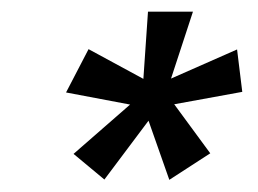

<svg xmlns="http://www.w3.org/2000/svg" viewBox="-20 -718 436 325"><path d="M230.5 -698.2H306.6L269.5 -585L381.3 -634.3L390.1 -562.5L274.9 -541.5L335.9 -458.5L266.6 -413.6L231.4 -513.7L156.7 -414.1L104.5 -457.5L200.2 -541L91.8 -561.5L129.9 -634.8L222.7 -584.5Z"/></svg>

Font: Sansation
Style: Italic
Weight: 400
Designer: Bernd Montag
Version: Version 1.301